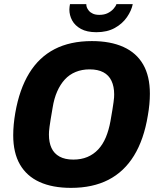

<svg xmlns="http://www.w3.org/2000/svg" viewBox="-20 -898 762 930"><path d="M324 12Q234 12 171.5 -16.5Q109 -45 76.5 -101.5Q44 -158 44 -243Q44 -268 46.5 -295Q49 -322 54 -351Q74 -466 121.5 -543.5Q169 -621 244.5 -660Q320 -699 425 -699Q515 -699 578 -670.5Q641 -642 673.5 -585.5Q706 -529 706 -444Q706 -419 703.5 -392.5Q701 -366 696 -338Q677 -222 629 -144Q581 -66 505 -27Q429 12 324 12ZM335 -125Q373 -125 403 -137.5Q433 -150 455.5 -174Q478 -198 492.5 -232.5Q507 -267 515 -311Q521 -344 524.5 -366.5Q528 -389 530 -403Q532 -417 532.5 -425.5Q533 -434 533 -441Q533 -479 520 -506.5Q507 -534 480.5 -548Q454 -562 414 -562Q377 -562 346.5 -549.5Q316 -537 294 -513Q272 -489 257 -455Q242 -421 235 -377Q229 -343 225.5 -321Q222 -299 220 -284.5Q218 -270 217.5 -261.5Q217 -253 217 -246Q217 -208 229.5 -181Q242 -154 268.5 -139.5Q295 -125 335 -125ZM447 -742Q401 -742 372 -758Q343 -774 329.5 -799Q316 -824 316 -852Q316 -859 317 -865.5Q318 -872 319 -878H398Q398 -875 398.5 -871Q399 -867 400 -864Q403 -855 410.5 -846Q418 -837 430.5 -831.5Q443 -826 461 -826Q485 -826 502 -834.5Q519 -843 530 -855.5Q541 -868 544 -878H623Q617 -847 595 -815Q573 -783 536 -762.5Q499 -742 447 -742Z"/></svg>

Font: Archivo SemiCondensed ExtraBold
Style: Italic
Weight: 800
Width: 4
Italic angle: -10°
Designer: Hector Gatti
Foundry: Omnibus-Type
Version: Version 2.001